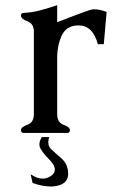

<svg xmlns="http://www.w3.org/2000/svg" viewBox="-20 -504 446 728"><path d="M138.7 15.6H166.5Q163.1 26.4 163.1 35.6Q163.1 51.3 173.8 61.5Q190.9 77.6 210.4 94.2Q238.3 117.7 238.3 154.3V158.7Q236.3 198.7 178.2 203.1H170.9Q142.6 203.1 103.5 189.9L96.2 156.7Q120.1 173.3 141.6 173.3Q158.2 173.3 173.3 163.1Q188 153.3 188 139.2Q188 121.1 163.1 96.7Q147.5 82 134.8 61.5Q129.4 53.2 129.4 43Q129.4 30.3 138.7 15.6ZM196.8 -290.5V-71.3Q196.8 -39.6 220.9 -31Q245.1 -22.5 245.1 -10.3Q245.1 0 235.4 0H69.8Q59.6 0 59.6 -10.3Q59.6 -22.5 84 -31Q108.4 -39.6 108.4 -71.3V-383.8Q108.4 -414.6 84 -423.3Q59.6 -432.1 59.6 -444.8Q59.6 -455.1 69.8 -455.1Q102.1 -456.5 133.5 -465.1Q165 -473.6 196.8 -484.4V-419.9L264.6 -445.8Q302.2 -460 323.2 -466.8Q329.6 -468.8 338.4 -468.8Q356.4 -468.8 384.3 -459L373.5 -336.4H351.1Q332 -407.7 277.8 -407.7Q272.5 -407.7 267.1 -407.2Q230 -402.8 214.1 -369.4Q198.2 -335.9 196.8 -290.5Z"/></svg>

Font: Caudex
Style: Regular
Weight: 400
Version: Version 1.01